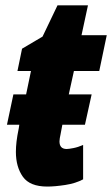

<svg xmlns="http://www.w3.org/2000/svg" viewBox="-20 -684 417 714"><path d="M155.8 9.8Q90.8 9.8 64.9 -26.9Q39.1 -63.5 39.1 -119.1Q39.1 -137.2 41.5 -158Q43.9 -178.7 49.8 -207L51.8 -220.2H5.9L29.8 -333H77.1L95.2 -419.9H44.9L62 -502.9L138.2 -547.9L193.8 -664.1H307.1L283.2 -553.2H377L349.1 -419.9H254.9L235.8 -333H320.8L295.9 -220.2H211.9L205.1 -184.1Q203.6 -177.2 202.4 -170.4Q201.2 -163.6 201.2 -158.2Q201.2 -129.9 228 -129.9Q235.4 -129.9 252.9 -133.3Q270.5 -136.7 289.1 -145V-17.1Q261.2 -2 222.4 3.9Q183.6 9.8 155.8 9.8Z"/></svg>

Font: Open Sans Condensed ExtraBold
Style: Italic
Weight: 800
Width: 3
Italic angle: -12°
Designer: Monotype Design Team
Foundry: Monotype Imaging Inc.
Version: Version 3.003; ttfautohint (v1.8.4)